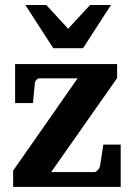

<svg xmlns="http://www.w3.org/2000/svg" viewBox="-20 -742 531 762"><path d="M32.2 0V-64.9L288.1 -431.2H137.2Q129.4 -431.2 123.8 -424.1Q118.2 -417 118.2 -410.2L110.8 -333H40V-487.8H444.8V-432.1L183.1 -59.1H355Q358.4 -59.1 361.8 -61.5Q365.2 -64 368.4 -67.4Q371.6 -70.8 373.8 -75Q376 -79.1 377 -83L390.1 -168H459V0ZM309.6 -550.8H191.4L80.6 -722.2H163.6L250.5 -627.9L337.4 -722.2H420.4Z"/></svg>

Font: Charis SIL
Style: Bold
Weight: 700
Foundry: SIL International
Version: Version 4.112